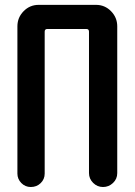

<svg xmlns="http://www.w3.org/2000/svg" viewBox="-20 -750 540 770"><path d="M103.5 0Q81.1 0 65.4 -16.1Q49.8 -32.2 49.8 -53.7V-644.5Q49.8 -679.7 74.7 -705.1Q99.6 -730.5 134.8 -730.5H365.2Q400.4 -730.5 425.3 -705.1Q450.2 -679.7 450.2 -644.5V-55.7Q450.2 -32.2 433.1 -16.1Q416 0 393.1 0Q370.1 0 353.5 -16.6Q336.9 -33.2 336.9 -55.7V-623Q336.9 -633.8 326.2 -633.8H169.9Q159.2 -633.8 159.2 -623V-53.7Q159.2 -31.2 143.1 -15.6Q127 0 103.5 0Z"/></svg>

Font: Rounded-X Mgen+ 1m medium
Style: Regular
Weight: 500
Designer: [Source Han Sans]
Ryoko NISHIZUKA  (kana & ideographs); Paul D. Hunt (Latin, Greek & Cyrillic); Wenlong ZHANG  (bopomofo
Version: Version 1.059.20150602